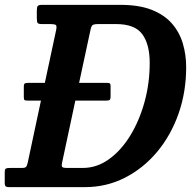

<svg xmlns="http://www.w3.org/2000/svg" viewBox="-60 -770 806 790"><path d="M-40.5 -17.5V-61Q-40.5 -74 -35.8 -76.5Q-31 -79 -18 -79H30.5Q44.5 -79 48 -84.2Q51.5 -89.5 54 -100.5L108.5 -356H55Q43 -356 40.5 -358.8Q38 -361.5 38 -371V-415Q38 -423.5 41.8 -426.2Q45.5 -429 56 -429H124.5L170.5 -644Q174.5 -662.5 170.2 -666.8Q166 -671 143.5 -671H113.5Q98 -671 94.8 -675.5Q91.5 -680 91.5 -695V-726.5Q91.5 -741 95.5 -745.5Q99.5 -750 113.5 -750H435.5Q513 -750 565 -729.2Q617 -708.5 648 -672.5Q679 -636.5 692.5 -590.2Q706 -544 706 -493.5Q706 -392 674.8 -302.8Q643.5 -213.5 586.8 -145.5Q530 -77.5 454 -38.8Q378 0 289 0H-21.5Q-32 0 -36.2 -3Q-40.5 -6 -40.5 -17.5ZM216.5 -79H281Q338.5 -79 388.5 -115Q438.5 -151 476 -212.2Q513.5 -273.5 534.8 -350.8Q556 -428 556 -511Q556 -587.5 525.5 -629.2Q495 -671 417.5 -671H346Q326.5 -671 321 -666.8Q315.5 -662.5 312 -645.5L265.5 -429H378.5Q389.5 -429 392.2 -426.5Q395 -424 395 -415V-372.5Q395 -363.5 392.2 -359.8Q389.5 -356 377 -356H250L195.5 -101Q192.5 -87 196 -83Q199.5 -79 216.5 -79Z"/></svg>

Font: Besley* Narrow Semi
Style: Italic
Weight: 600
Width: 4
Italic angle: -13°
Designer: Owen Earl
Foundry: indestructible type*
Version: Version 3.000; ttfautohint (v1.8.3)